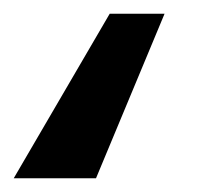

<svg xmlns="http://www.w3.org/2000/svg" viewBox="-60 -20 320 280"><path d="M80 240 180 0H100L-40 240Z"/></svg>

Font: KT Kiyosuna Sans Bold
Style: Regular
Weight: 700
Designer: [Zen Kaku Gothic] Yoshimichi Ohira
Version: Version 1.010;Glyphs 3.1.2 (3151)